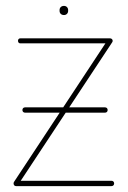

<svg xmlns="http://www.w3.org/2000/svg" viewBox="-20 -631 434 651"><path d="M353 -501Q357 -501 359.5 -498.5Q362 -496 362 -493Q362 -489 359.5 -486.5Q357 -484 353 -484H49Q45 -484 43 -486.5Q41 -489 41 -493Q41 -496 43 -498.5Q45 -501 49 -501ZM65 -249Q61 -249 58.5 -251.5Q56 -254 56 -258Q56 -262 58.5 -264.5Q61 -267 65 -267H336Q340 -267 342.5 -264.5Q345 -262 345 -258Q345 -254 342.5 -251.5Q340 -249 336 -249ZM41 -4Q40 0 34 0Q30 0 28 -3Q26 -6 26 -9Q26 -11 28 -15L346 -497Q347 -501 353 -501Q357 -501 359.5 -498.5Q362 -496 362 -493Q362 -489 360 -487ZM358 -18Q362 -18 364.5 -15.5Q367 -13 367 -9Q367 -5 364.5 -2.5Q362 0 358 0H34Q31 0 28.5 -2.5Q26 -5 26 -9Q26 -13 28.5 -15.5Q31 -18 34 -18ZM182 -597Q182 -603 186 -607Q190 -611 197 -611Q203 -611 207 -607Q211 -603 211 -597V-594Q211 -588 207 -584Q203 -580 197 -580Q190 -580 186 -584Q182 -588 182 -594Z"/></svg>

Font: Libertine-Super Thin
Style: Regular
Weight: 100
Designer: Bastien Sozeau
Foundry: NBR — Bastien Sozeau
Version: Version 2.003;gftools[0.9.33]